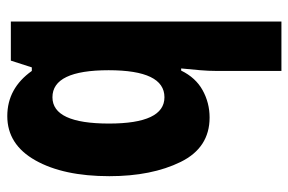

<svg xmlns="http://www.w3.org/2000/svg" viewBox="-156 -646 811 540"><g transform="rotate(90 250.0 -375.5)"><path d="M306 10Q386 10 430.5 -69Q475 -148 475 -277Q475 -396 435 -477.5Q395 -559 310 -559Q269 -559 233.5 -539.5Q198 -520 178 -479H172Q175 -510 177 -533Q179 -556 179 -578V-761H40V0H150L169 -59H179Q228 10 306 10ZM253 -117Q177 -117 177 -275Q177 -432 253 -432Q327 -432 327 -276Q327 -117 253 -117Z"/></g></svg>

Font: Noto Sans Mono Condensed Extra
Style: Regular
Weight: 800
Width: 3
Designer: Monotype Design Team
Foundry: Monotype Imaging Inc.
Version: Version 1.900